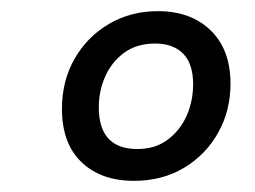

<svg xmlns="http://www.w3.org/2000/svg" viewBox="-20 -757 456 344"><path d="M220 -433Q161 -433 126 -466.5Q91 -500 91 -562Q91 -612 113.5 -651.5Q136 -691 175 -714Q214 -737 263 -737Q322 -737 357.5 -702.5Q393 -668 393 -607Q393 -559 371 -519.5Q349 -480 310 -456.5Q271 -433 220 -433ZM226 -490Q259 -490 281.5 -507.5Q304 -525 315 -551Q326 -577 326 -606Q326 -643 308 -661Q290 -679 258 -679Q225 -679 202.5 -662.5Q180 -646 168.5 -620Q157 -594 157 -565Q157 -490 226 -490Z"/></svg>

Font: Bitter Medium
Style: Italic
Weight: 500
Italic angle: -9°
Designer: Sol Matas, and Bitter project Authors
Foundry: Sol Matas
Version: Version 2.001